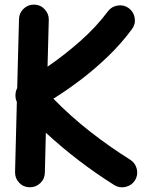

<svg xmlns="http://www.w3.org/2000/svg" viewBox="-20 -749 637 834"><path d="M108.4 64.5Q81.5 64 63.2 44.7Q44.9 25.4 45.4 -1.5L53.2 -306.2Q46.9 -319.3 47.1 -335.7Q47.4 -352.1 54.7 -366.7L62.5 -665.5Q63 -692.4 82.3 -710.9Q101.6 -729.5 128.4 -729Q155.3 -728.5 173.8 -709Q192.4 -689.5 191.9 -662.6L186.5 -459.5Q260.7 -510.3 329.8 -571.5Q398.9 -632.8 448.7 -699.7Q464.8 -721.2 491.7 -725.1Q518.6 -729 539.6 -713.4Q561 -697.3 565.2 -670.7Q569.3 -644 553.2 -622.6Q508.3 -561.5 451.4 -506.3Q394.5 -451.2 333 -404.3Q271.5 -357.4 211.9 -320.3Q286.6 -243.7 371.3 -177.5Q456.1 -111.3 546.4 -54.7Q568.8 -40 574.5 -13.7Q580.1 12.7 565.9 35.2Q551.3 57.1 524.9 63Q498.5 68.8 476.1 54.7Q398.9 6.3 323.7 -51Q248.5 -108.4 179.2 -172.4L174.8 1.5Q174.3 28.3 154.8 46.6Q135.3 64.9 108.4 64.5Z"/></svg>

Font: Mikhak-DS1-FD Bold
Style: Bold
Weight: 700
Designer: Amin Abedi
Version: Version 3.2